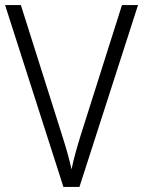

<svg xmlns="http://www.w3.org/2000/svg" viewBox="-20 -734 562 754"><path d="M522 -714H459L296 -200C281 -151 269 -109 261 -69C252 -109 240 -152 225 -199L62 -714H0L229 0H292Z"/></svg>

Font: Noto Sans Bengali SemiCondensed Light
Style: Regular
Weight: 300
Width: 4
Designer: Joana Ranito - Universal Thirst; Jelle Bosma - Monotype Design Team
Foundry: Universal Thirst ehf.
Version: Version 3.000